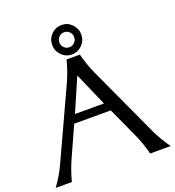

<svg xmlns="http://www.w3.org/2000/svg" viewBox="-165 -1081 1101 1210"><g transform="rotate(-20 385.5 -476.0)"><path d="M384.8 -803.2Q405.8 -803.2 419.9 -817.9Q434.6 -833.5 434.6 -853.5Q434.6 -874.5 419.9 -889.2Q405.3 -903.8 385.3 -903.8Q363.8 -903.8 349.6 -889.2Q335 -874 335 -853.5Q335 -832.5 349.6 -817.9Q363.8 -803.2 384.8 -803.2ZM385.7 -952.1Q425.3 -952.1 453.6 -923.3Q482.4 -893.6 482.4 -854Q482.4 -813 453.6 -784.2Q424.3 -754.9 384.8 -754.9Q344.2 -754.9 315.9 -784.2Q287.1 -813 287.1 -854Q287.1 -894 315.9 -923.3Q344.2 -952.1 385.7 -952.1ZM0 0Q45.9 -63 75.2 -126.5L292.5 -598.1Q320.8 -659.7 341.3 -737.3H430.2Q450.7 -659.7 479 -598.1L696.3 -126.5Q724.6 -65.4 771.5 0H633.8Q613.3 -77.6 585 -139.2L493.2 -340.3H248L157.2 -139.2Q127 -72.3 108.4 0ZM273.4 -396H467.8L370.1 -619.1Z"/></g></svg>

Font: Classica
Style: Book
Weight: 400
Version: Version 1.001